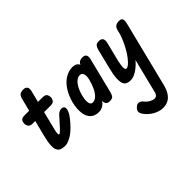

<svg xmlns="http://www.w3.org/2000/svg" viewBox="-176 -918 1609 1609"><g transform="rotate(-45 628.0 -113.5)"><path d="M90 -325Q59 -325 49 -341Q39 -357 39 -374Q39 -392 48.5 -407Q58 -422 90 -422H302Q335 -422 344.5 -407Q354 -392 354 -374Q354 -357 343.5 -341Q333 -325 302 -325ZM153 0Q128 0 108.5 -6Q89 -12 78 -30.5Q67 -49 68 -86.5Q69 -124 85 -186L175 -540Q182 -563 195.5 -573Q209 -583 234 -583Q261 -583 271.5 -568Q282 -553 275 -524L185 -163Q179 -141 177.5 -122.5Q176 -104 184 -104Q193 -104 217 -129Q241 -154 281 -200Q303 -227 318.5 -235.5Q334 -244 346 -244Q357 -244 368 -239Q379 -234 379 -211Q379 -203 370.5 -182.5Q362 -162 340 -134Q281 -60 233 -30Q185 0 153 0Z M551 0Q504 0 476.5 -26.5Q449 -53 443 -100.5Q437 -148 451 -210Q468 -276 499 -324.5Q530 -373 572 -399Q614 -425 660 -425Q700 -425 716 -400Q732 -375 730 -331Q728 -287 712 -229Q693 -161 671 -109.5Q649 -58 620 -29Q591 0 551 0ZM572 -93Q595 -93 616.5 -112.5Q638 -132 655.5 -167Q673 -202 685 -249Q695 -288 687 -310.5Q679 -333 655 -333Q633 -333 612.5 -316Q592 -299 575.5 -268Q559 -237 549 -197Q537 -147 543 -120Q549 -93 572 -93ZM680 0Q651 0 641.5 -18Q632 -36 639 -65L718 -381Q729 -423 776 -423Q802 -423 811.5 -408.5Q821 -394 815 -366L736 -50Q730 -27 720 -13.5Q710 0 680 0Z M926 0Q905 0 887.5 -7.5Q870 -15 861.5 -36Q853 -57 855 -97.5Q857 -138 874 -205L916 -374Q922 -397 932.5 -409.5Q943 -422 971 -422Q1000 -422 1008.5 -404.5Q1017 -387 1010 -360L967 -189Q963 -168 959.5 -146.5Q956 -125 959 -110Q962 -95 973 -95Q985 -95 1002 -109Q1019 -123 1038.5 -147.5Q1058 -172 1076.5 -203.5Q1095 -235 1110.5 -269Q1126 -303 1136 -335L1129 -168Q1102 -121 1067 -82.5Q1032 -44 995.5 -22Q959 0 926 0ZM958 356Q916 356 873 333Q830 310 799 268Q780 240 786.5 222Q793 204 810 190Q827 175 848 181Q869 187 882 207Q898 226 920.5 238Q943 250 961 250Q976 250 985 241Q994 232 998 218L1146 -374Q1152 -400 1167 -411Q1182 -422 1209 -422Q1237 -422 1242.5 -405Q1248 -388 1241 -360L1093 232Q1077 292 1043.5 324Q1010 356 958 356Z"/></g></svg>

Font: Edu TAS Beginner SemiBold
Style: Regular
Weight: 600
Version: Version 1.003